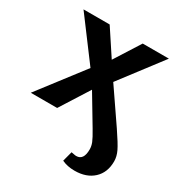

<svg xmlns="http://www.w3.org/2000/svg" viewBox="-150 -523 764 820"><g transform="rotate(30 231.5 -113.0)"><path d="M273 182 286 133Q294 134 299.5 135.5Q305 137 311 137Q347 137 347 84Q347 68 340.5 51.5Q334 35 313 0L228 -142L138 0H8L176 -219L25 -421H154L237 -295L317 -421H446L290 -216L403 -51Q439 2 451 27Q463 52 463 76Q463 131 428.5 163Q394 195 336 195Q300 195 273 182Z"/></g></svg>

Font: Ysabeau Infant
Style: Bold
Weight: 700
Designer: Christian Thalmann (Catharsis Fonts)
Version: Version 0.003